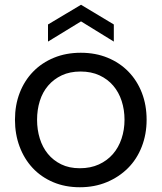

<svg xmlns="http://www.w3.org/2000/svg" viewBox="-20 -779 680 808"><path d="M316 9Q254 9 203.5 -12.5Q153 -34 117.5 -72Q82 -110 62.5 -162Q43 -214 43 -275Q43 -337 63 -388.5Q83 -440 119.5 -477.5Q156 -515 207 -536Q258 -557 320 -557Q382 -557 433 -536Q484 -515 520.5 -477.5Q557 -440 577 -388.5Q597 -337 597 -275Q597 -214 576.5 -161.5Q556 -109 518.5 -71.5Q481 -34 429.5 -12.5Q378 9 316 9ZM316 -71Q361 -71 396 -87Q431 -103 455 -130.5Q479 -158 491.5 -195.5Q504 -233 504 -275Q504 -317 492 -354Q480 -391 456.5 -418.5Q433 -446 398.5 -462Q364 -478 319 -478Q274 -478 240 -462Q206 -446 182.5 -418.5Q159 -391 147.5 -354Q136 -317 136 -275Q136 -233 147.5 -196Q159 -159 181.5 -131.5Q204 -104 237.5 -87.5Q271 -71 316 -71ZM321 -689 182 -604V-676L321 -759L459 -676V-604Z"/></svg>

Font: A Bank Premium Regular
Style: Regular
Weight: 400
Designer: Ninad Kale (Devanagari), Jonny Pinhorn (Latin), Htun Naung (Myanmar)
Foundry: Indian Type Foundry
Version: 4.004